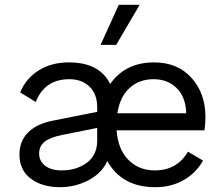

<svg xmlns="http://www.w3.org/2000/svg" viewBox="-20 -770 935 800"><path d="M562 -750 464 -583H399L475 -750ZM836 -283Q836 -255 832 -227H466Q471 -149 514.5 -104.5Q558 -60 625 -60Q718 -60 763 -138L826 -101Q797 -49 745 -19.5Q693 10 627 10Q488 10 427 -99Q405 -49 349.5 -19.5Q294 10 230 10Q156 10 108.5 -25.5Q61 -61 61 -126Q61 -182 97 -218Q133 -254 199 -267L385 -304V-323Q385 -378 353 -409Q321 -440 269 -440Q166 -440 129 -345L64 -385Q88 -443 141 -476.5Q194 -510 267 -510Q395 -510 439 -420Q502 -510 622 -510Q720 -510 778 -445.5Q836 -381 836 -283ZM469 -298H756Q754 -365 716.5 -402.5Q679 -440 620 -440Q559 -440 519 -402.5Q479 -365 469 -298ZM385 -185V-237L240 -208Q190 -198 166.5 -180Q143 -162 143 -130Q143 -99 168 -79.5Q193 -60 237 -60Q299 -60 342 -92Q385 -124 385 -185Z"/></svg>

Font: Elaine Sans
Style: Regular
Weight: 400
Designer: Wei Huang
Foundry: Wei Huang
Version: Version 2.001;December 24, 2019;FontCreator 12.0.0.2547 64-b